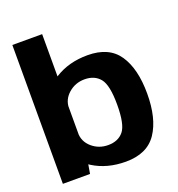

<svg xmlns="http://www.w3.org/2000/svg" viewBox="-140 -901 947 1020"><g transform="rotate(-20 333.0 -390.5)"><path d="M43 0H196.5L211.5 -87.5V-785H43ZM399 4Q520 4 574 -76.8Q628 -157.5 628 -297.5Q628 -438 574 -517.8Q520 -597.5 399 -597.5Q293 -597.5 214.8 -548.2Q136.5 -499 136.5 -439L211 -366.5Q211 -415 249.5 -448.8Q288 -482.5 340.5 -482.5Q397 -482.5 427.5 -445Q458 -407.5 458 -297Q458 -185 427.5 -148Q397 -111 340.5 -111Q288 -111 249.5 -144.2Q211 -177.5 211 -227.5L136.5 -154Q136.5 -94 214.8 -45Q293 4 399 4Z"/></g></svg>

Font: Anybody UltraCondensed Thin
Style: Bold
Weight: 700
Version: Version 1.111